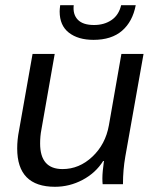

<svg xmlns="http://www.w3.org/2000/svg" viewBox="-20 -707 592 737"><path d="M46 -137Q46 -171 53 -206L105 -500H190L139 -210Q134 -185 134 -156Q134 -58 220 -58Q284 -58 334.5 -105.5Q385 -153 398 -226L446 -500H531L461 -106Q452 -55 452 0H374Q373 -8 373 -23Q373 -46 379 -89H376Q347 -43 297 -16.5Q247 10 191 10Q46 10 46 -137ZM209 -663Q209 -671 211 -687H263Q259 -652 278.5 -631.5Q298 -611 341 -611Q380 -611 408 -630Q436 -649 445 -687H501Q489 -624 448.5 -589Q408 -554 339 -554Q280 -554 244.5 -581.5Q209 -609 209 -663Z"/></svg>

Font: Sarabun
Style: Italic
Weight: 400
Italic angle: -10°
Designer: Suppakit Chalermlarp | Katatrad Co.,Ltd.
Foundry: Cadson Demak Co.,Ltd.
Version: Version 1.000; ttfautohint (v1.6)